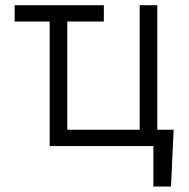

<svg xmlns="http://www.w3.org/2000/svg" viewBox="-20 -550 711 723"><path d="M371.1 -468.8H233.4V-61.5H505.9V-530.3H572.3V-61.5H633.8L624 152.3H557.6V0H167V-468.8H35.2V-530.3H371.1Z"/></svg>

Font: Pretendard Light
Style: Regular
Weight: 300
Designer: Base glyphs from Inter by Rasmus Andersson; Hangeul glyphs from Noto Sans CJK(Source Han Sans) by Jang Soo-young and Kan
Foundry: Kil Hyung-jin
Version: Version 1.309